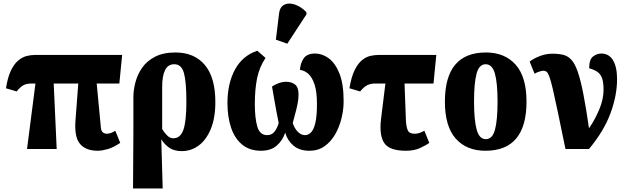

<svg xmlns="http://www.w3.org/2000/svg" viewBox="-20 -849 3565 1094"><path d="M134 0 182 -373H157Q130 -373 112 -362.5Q94 -352 75 -328L14 -346Q24 -409 42 -446.5Q60 -484 83 -503.5Q106 -523 130.5 -529.5Q155 -536 179 -536H676L660 -373H531L555 -120Q557 -102 566.5 -94.5Q576 -87 589 -87Q611 -87 637 -104L665 -35Q625 -8 592.5 1Q560 10 537 10Q469 10 436 -29Q403 -68 410 -162L426 -373H286L303 0Z M738 225 740 -94V-295Q740 -335 751.5 -379.5Q763 -424 789.5 -462.5Q816 -501 863 -525.5Q910 -550 980 -550Q1087 -550 1147 -479Q1207 -408 1207 -268Q1207 -175 1180.5 -112.5Q1154 -50 1111 -19Q1068 12 1016 12Q974 12 947 -5.5Q920 -23 900 -54H899L907 225ZM967 -61Q1008 -61 1025 -109.5Q1042 -158 1042 -270Q1042 -383 1028 -433Q1014 -483 973 -483Q937 -483 920.5 -449.5Q904 -416 904 -353V-114Q914 -96 931 -78.5Q948 -61 967 -61Z M1467 10Q1403 10 1360.5 -24.5Q1318 -59 1297 -120.5Q1276 -182 1276 -262Q1276 -373 1318.5 -452Q1361 -531 1446 -560L1493 -519Q1458 -467 1445 -403.5Q1432 -340 1432 -256Q1432 -177 1446 -128Q1460 -79 1502 -79Q1530 -79 1545.5 -100.5Q1561 -122 1568 -148Q1554 -217 1544.5 -272Q1535 -327 1530 -356Q1546 -367 1567.5 -375Q1589 -383 1611 -383Q1641 -383 1661 -367.5Q1681 -352 1681 -311Q1681 -292 1678 -272Q1675 -252 1668 -223.5Q1661 -195 1648 -148Q1658 -117 1677 -98Q1696 -79 1718 -79Q1737 -79 1752.5 -95Q1768 -111 1777 -149.5Q1786 -188 1786 -256Q1786 -327 1772 -368.5Q1758 -410 1736 -429Q1714 -448 1689 -451Q1692 -492 1711.5 -518Q1731 -544 1775 -544Q1816 -544 1853 -517Q1890 -490 1914 -430.5Q1938 -371 1938 -272Q1938 -225 1926 -175.5Q1914 -126 1890 -84Q1866 -42 1829.5 -16Q1793 10 1743 10Q1687 10 1652.5 -19Q1618 -48 1605 -93Q1590 -48 1556.5 -19Q1523 10 1467 10ZM1617 -600 1552 -623 1570 -772Q1574 -804 1591.5 -817Q1609 -830 1633 -828.5Q1657 -827 1682 -813.5Q1707 -800 1726 -779V-767Z M2293 10Q2199 10 2169.5 -34Q2140 -78 2151 -170L2176 -373H2116Q2094 -373 2074.5 -364.5Q2055 -356 2032 -328L1971 -346Q1982 -412 2001 -450Q2020 -488 2043 -506.5Q2066 -525 2090.5 -530.5Q2115 -536 2139 -536H2466L2450 -373H2285L2293 -160Q2295 -126 2303.5 -106.5Q2312 -87 2343 -87Q2358 -87 2370.5 -91.5Q2383 -96 2398 -104L2426 -35Q2409 -22 2374.5 -6Q2340 10 2293 10Z M2746 10Q2638 10 2576.5 -59.5Q2515 -129 2515 -270Q2515 -550 2749 -550Q2856 -550 2918 -480.5Q2980 -411 2980 -270Q2980 10 2746 10ZM2748 -56Q2786 -56 2800.5 -110.5Q2815 -165 2815 -270Q2815 -376 2800 -429.5Q2785 -483 2747 -483Q2710 -483 2695.5 -429.5Q2681 -376 2681 -270Q2681 -165 2696 -110.5Q2711 -56 2748 -56Z M3202 0Q3176 -128 3158.5 -210.5Q3141 -293 3130 -341Q3119 -389 3110.5 -411.5Q3102 -434 3094.5 -440Q3087 -446 3076 -446Q3069 -446 3054 -441.5Q3039 -437 3026 -429L2998 -498Q3019 -515 3054.5 -529Q3090 -543 3128 -543Q3163 -543 3189.5 -536.5Q3216 -530 3236 -508Q3256 -486 3272 -440Q3288 -394 3303.5 -315.5Q3319 -237 3336 -118Q3369 -165 3394 -224Q3419 -283 3419 -337Q3419 -380 3410.5 -403.5Q3402 -427 3384 -439.5Q3366 -452 3337 -460Q3337 -510 3359 -527Q3381 -544 3406 -544Q3450 -544 3473 -505.5Q3496 -467 3496 -398Q3496 -305 3458.5 -203.5Q3421 -102 3336 0Z"/></svg>

Font: Noto Serif ExtraCondensed Black
Style: Regular
Weight: 900
Width: 2
Designer: Monotype Design Team
Foundry: Monotype Imaging Inc.
Version: Version 2.015; ttfautohint (v1.8.4.7-5d5b)